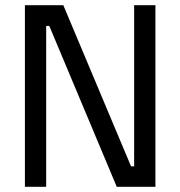

<svg xmlns="http://www.w3.org/2000/svg" viewBox="-20 -720 695 740"><path d="M76 -700V0H158V-620H170L430 0H579V-700H497V-79H485L224 -700Z"/></svg>

Font: Space Text
Style: Regular
Weight: 400
Designer: Florian Karsten (Space Text), Colophon Foundry (Space Mono)
Foundry: Florian Karsten
Version: Version 1.003;PS 001.003;hotconv 1.0.88;makeotf.lib2.5.64775